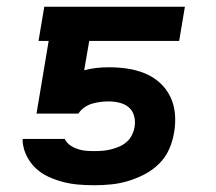

<svg xmlns="http://www.w3.org/2000/svg" viewBox="-20 -540 640 568"><path d="M259 8Q235 8 211.5 6Q188 4 165.5 -2Q143 -8 122.5 -17.5Q102 -27 86 -42Q70 -57 59.5 -77.5Q49 -98 47 -121V-129H172L173 -126Q179 -116 188.5 -109.5Q198 -103 210 -99Q222 -95 234 -94Q246 -93 259 -93Q271 -93 283.5 -94Q296 -95 308 -98Q320 -101 332 -106Q344 -111 354 -119.5Q364 -128 370 -140Q376 -152 378 -164Q381 -180 377 -196Q373 -212 361.5 -222Q350 -232 334 -236Q318 -240 302 -240Q290 -240 277.5 -238.5Q265 -237 253 -233.5Q241 -230 230 -222.5Q219 -215 212 -204H88L124 -419H94L111 -520H527L510 -419H244L229 -332Q247 -337 265.5 -339Q284 -341 302 -341Q330 -341 357 -337Q384 -333 408.5 -323Q433 -313 452.5 -295.5Q472 -278 483.5 -254.5Q495 -231 497.5 -203.5Q500 -176 495 -148Q491 -123 480.5 -99Q470 -75 451 -56Q432 -37 408 -24.5Q384 -12 359 -4.5Q334 3 309 5.5Q284 8 259 8Z"/></svg>

Font: Zed Sans Extended
Style: Bold Italic
Weight: 700
Width: 7
Italic angle: -9°
Designer: Belleve Invis
Foundry: Belleve Invis
Version: Version 1.0.0; ttfautohint (v1.8.4)